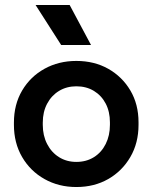

<svg xmlns="http://www.w3.org/2000/svg" viewBox="-20 -742 613 772"><path d="M287 10Q216 10 159 -22Q102 -54 69 -110.5Q36 -167 36 -240V-249Q36 -322 69 -378Q102 -434 159 -465.5Q216 -497 287 -497Q359 -497 415 -465.5Q471 -434 504 -378.5Q537 -323 537 -250V-240Q537 -167 504 -110.5Q471 -54 415 -22Q359 10 287 10ZM287 -91Q327 -91 357.5 -110Q388 -129 405 -163Q422 -197 422 -240V-250Q422 -293 405 -325.5Q388 -358 357.5 -376.5Q327 -395 287 -395Q248 -395 217.5 -376.5Q187 -358 169.5 -325Q152 -292 152 -249V-240Q152 -197 169.5 -163Q187 -129 217.5 -110Q248 -91 287 -91ZM226 -561 123 -722H260L346 -561Z"/></svg>

Font: SUSE Thin SemiBold
Style: Regular
Weight: 600
Version: Version 1.000